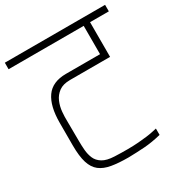

<svg xmlns="http://www.w3.org/2000/svg" viewBox="-225 -978 1039 1098"><g transform="rotate(-30 295.0 -428.5)"><path d="M-36 -840H626V-797H502V-568H238Q191 -568 164 -548Q137 -528 124 -497.5Q111 -467 108 -433.5Q105 -400 106 -372L107 -238Q107 -210 109.5 -180Q112 -150 123 -124Q134 -98 161.5 -81Q189 -64 240 -62Q334 -58 397 -63Q460 -68 492 -75Q524 -82 524 -82V-40Q463 -25 411.5 -21.5Q360 -18 307 -17Q241 -17 195 -25Q149 -33 120 -55.5Q91 -78 77.5 -121.5Q64 -165 64 -236V-385Q64 -495 104.5 -552.5Q145 -610 235 -610H460V-797H-36Z"/></g></svg>

Font: Matangi Light
Style: Regular
Weight: 300
Designer: Prashant Pant
Foundry: The Graphic Ant
Version: Version 3.002